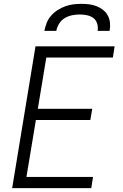

<svg xmlns="http://www.w3.org/2000/svg" viewBox="-20 -975 640 995"><path d="M43 0 164 -735H574L565 -677H220L176 -411H458L448 -353H166L117 -58H462L453 0ZM210 -815Q214 -836 222 -856.5Q230 -877 245 -894Q260 -911 279 -923Q298 -935 318.5 -942.5Q339 -950 360 -952.5Q381 -955 402 -955Q423 -955 443 -952.5Q463 -950 481.5 -942.5Q500 -935 515 -923Q530 -911 539 -894Q548 -877 550 -856.5Q552 -836 548 -815H486Q489 -834 483.5 -852.5Q478 -871 464 -881.5Q450 -892 431 -896Q412 -900 393 -900Q374 -900 354 -896Q334 -892 316 -881.5Q298 -871 286.5 -852.5Q275 -834 272 -815Z"/></svg>

Font: Iosevka Light Extended Oblique
Style: Regular
Weight: 300
Width: 7
Italic angle: -9°
Monospace: yes
Designer: Belleve Invis
Foundry: Belleve Invis
Version: Version 32.5.0; ttfautohint (v1.8.4)